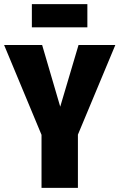

<svg xmlns="http://www.w3.org/2000/svg" viewBox="-34 -914 581 934"><path d="M345 -259V0H168V-258L-14 -695H171L259 -395L348 -695H527ZM121 -781V-894H391V-781Z"/></svg>

Font: Fira Sans Compressed ExtraBold
Style: Regular
Weight: 800
Width: 1
Designer: bBox Type GmbH & Carrois Corporate GbR & Edenspiekermann AG
Foundry: bBox Type GmbH & Carrois Corporate GbR & Edenspiekermann AG
Version: Version 4.301